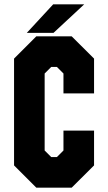

<svg xmlns="http://www.w3.org/2000/svg" viewBox="-20 -868 500 888"><path d="M148 0 45 -103V-597L148 -700H311.5L415 -597V-436H273.5V-528L243 -558.5H217L186.5 -528V-172L217 -141.5H243L273.5 -172V-264H415V-103L311.5 0ZM104 -716 226 -848H369.5L227.5 -716Z"/></svg>

Font: Tourney Condensed Black
Style: Regular
Weight: 900
Width: 3
Designer: Tyler Finck
Foundry: Etcetera Type Co
Version: Version 1.010; ttfautohint (v1.8.3)